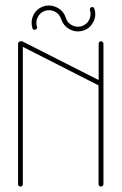

<svg xmlns="http://www.w3.org/2000/svg" viewBox="-20 -686 449 706"><path d="M141.6 -663.1C124.5 -657.7 111.8 -647.5 103.5 -631.8C98.7 -622.2 96.3 -612.2 96.3 -602.1C96.3 -595.8 97.2 -589.4 99.1 -583V-582.5C101.1 -576.7 105 -575.2 109.9 -577.1C115.7 -579.1 117.7 -582.5 115.7 -587.9C114.4 -592.5 113.8 -597.1 113.8 -601.7C113.8 -609 115.5 -616.3 119.1 -623.5C125 -634.8 134.3 -642.6 146.5 -646.5C151.1 -647.8 155.7 -648.5 160.2 -648.5C167.6 -648.5 174.9 -646.7 182.1 -643.1C193.8 -637.2 201.2 -627.9 204.6 -615.7L205.1 -615.2C210.9 -598.6 221.2 -585.9 236.8 -578.1C246.5 -573 256.4 -570.5 266.5 -570.5C272.6 -570.5 278.9 -571.4 285.2 -573.2C301.8 -578.1 314.5 -588.9 322.8 -604.5C327.8 -614 330.3 -623.8 330.3 -633.9C330.3 -640.5 329.3 -647.1 327.1 -653.8C325.2 -659.2 321.8 -661.1 316.4 -659.7C314 -658.7 312 -657.2 311 -655.3C310.1 -653.3 310.1 -650.9 311 -648.4C312.3 -643.8 313 -639.2 313 -634.7C313 -627.3 311.2 -620 307.6 -612.8C301.8 -601.1 292.5 -593.8 280.3 -589.8C275.7 -588.4 271.2 -587.7 266.7 -587.7C259.2 -587.7 251.9 -589.6 244.6 -593.3C232.9 -599.1 225.6 -608.4 221.7 -621.1V-621.6C215.8 -638.2 205.6 -650.4 189.9 -658.2C180 -663.2 170 -665.7 159.7 -665.7C153.7 -665.7 147.7 -664.9 141.6 -663.1ZM351.1 -534.2C348.6 -534.2 346.7 -533.2 345.2 -531.7C343.3 -529.8 342.8 -527.8 342.8 -525.4V-391.6L63.5 -533.2L63 -533.7C62 -533.7 61 -534.2 60.1 -534.2H59.6H59.1H57.6H57.1H56.2H55.7C53.7 -534.2 52.7 -533.7 52.7 -533.7C52.2 -533.7 52.2 -533.2 52.2 -533.2H51.8L51.3 -532.7H50.8V-532.2C50.3 -532.2 49.8 -531.7 49.3 -531.7L48.8 -530.8L48.3 -530.3L47.9 -529.8V-529.3L47.4 -528.8L46.9 -528.3V-527.8L46.4 -527.3V-525.4V-8.3V-6.8C46.4 -6.8 46.9 -6.3 46.9 -5.9C47.4 -5.9 47.4 -5.4 47.4 -4.9L47.9 -4.4C48.3 -3.4 48.3 -2.9 48.3 -2.4C49.3 -2 49.8 -1.5 49.8 -1.5H50.8C51.3 -1.5 51.3 -1 51.3 -0.5H51.8H52.2C52.7 -0.5 53.7 0 55.2 0C57.1 0 59.1 -0.5 60.5 -1.5L61.5 -2.4C62 -3.4 62.5 -3.4 62.5 -3.4L63 -4.4V-4.9L63.5 -5.4V-5.9V-6.8L64 -7.3V-8.3V-513.7L342.3 -372.1V-8.3C342.3 -6.3 343.3 -4.4 345.2 -2.4C347.2 -0.5 349.1 0 351.1 0C353.5 0 355.5 -0.5 357.4 -2.4C359.4 -4.4 360.4 -6.3 360.4 -8.3V-525.4C360.4 -527.8 359.4 -529.8 357.4 -531.7C355.5 -533.2 353.5 -534.2 351.6 -534.2Z"/></svg>

Font: Mill
Style: Thin
Weight: 100
Version: Version 001.000